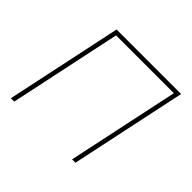

<svg xmlns="http://www.w3.org/2000/svg" viewBox="-132 -664 808 808"><g transform="rotate(45 272.0 -259.5)"><path d="M25 0 135 -519H519L409 0H389L495 -500H151L45 0Z"/></g></svg>

Font: Raleway-v4020 Thin
Style: Italic
Weight: 250
Italic angle: -12°
Designer: Matt McInerney, Pablo Impallari, Rodrigo Fuenzalida
Foundry: Matt McInerney, Pablo Impallari, Rodrigo Fuenzalida
Version: Version 4.020;PS 004.020;hotconv 1.0.88;makeotf.lib2.5.64775